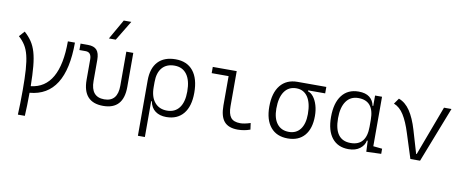

<svg xmlns="http://www.w3.org/2000/svg" viewBox="-81 -1167 4263 1763"><g transform="rotate(10 2051.0 -285.0)"><path d="M142.6 224.6Q145 176.8 146.2 119.4Q147.5 62 147.5 -4.9Q147.5 -117.2 142.1 -195.1Q136.7 -272.9 123.5 -326.2Q110.4 -379.4 86.7 -417Q63 -454.6 26.9 -486.3L72.3 -537.1Q112.3 -501.5 139.2 -461.7Q166 -421.9 181.9 -367.9Q197.8 -314 204.8 -237.8Q211.9 -161.6 213.4 -53.2Q478 -82.5 478 -517.6H543.9Q543.9 -19.5 213.4 8.3Q212.9 133.3 207.5 224.6Z M898.4 9.8Q708.5 9.8 708.5 -200.2V-389.2Q708.5 -457.5 653.8 -457.5H596.2V-517.6H665.5Q722.2 -517.6 747.8 -488.8Q773.4 -460 773.4 -397V-200.2Q773.4 -51.3 898.4 -51.3Q1022.9 -51.3 1022.9 -200.2V-517.6H1087.9V-200.2Q1087.9 9.8 898.4 9.8ZM844.2 -609.4 950.2 -794.9H1020.5L908.2 -609.4Z M1486.8 9.8Q1425.8 9.8 1385 -20Q1344.2 -49.8 1332.5 -109.9H1326.7V224.6H1261.7V-292Q1261.7 -405.8 1318.8 -466.6Q1376 -527.3 1482.4 -527.3Q1588.9 -527.3 1646 -456.5Q1703.1 -385.7 1703.1 -253.9Q1703.1 -127.4 1646.7 -58.8Q1590.3 9.8 1486.8 9.8ZM1326.7 -240.7Q1326.7 -149.4 1368.9 -99.4Q1411.1 -49.3 1483.4 -49.3Q1557.6 -49.3 1597.7 -102.3Q1637.7 -155.3 1637.7 -253.9Q1637.7 -357.4 1597.4 -412.8Q1557.1 -468.3 1482.4 -468.3Q1407.7 -468.3 1367.2 -421.4Q1326.7 -374.5 1326.7 -287.6Z M2153.8 9.8Q2066.9 9.8 2026.9 -37.4Q1986.8 -84.5 1986.8 -185.5V-459.5H1829.1V-517.6H2052.2V-190.4Q2052.2 -119.1 2078.1 -85.7Q2104 -52.2 2166.5 -52.2Q2204.1 -52.2 2261.2 -70.8L2269.5 -10.7Q2213.4 9.8 2153.8 9.8Z M2619.6 9.8Q2516.1 9.8 2459.7 -57.9Q2403.3 -125.5 2403.3 -249Q2403.3 -377.4 2460 -447.5Q2516.6 -517.6 2619.6 -517.6H2887.7V-457.5H2729V-448.7Q2758.3 -440.4 2781.2 -410.4Q2804.2 -380.4 2817.6 -335.2Q2831.1 -290 2831.1 -235.8Q2831.1 -118.2 2775.9 -54.2Q2720.7 9.8 2619.6 9.8ZM2619.6 -51.3Q2688.5 -51.3 2726.3 -101.3Q2764.2 -151.4 2764.2 -242.7Q2764.2 -345.7 2726.6 -401.6Q2689 -457.5 2619.6 -457.5Q2547.9 -457.5 2509 -401.6Q2470.2 -345.7 2470.2 -242.7Q2470.2 -151.4 2509.5 -101.3Q2548.8 -51.3 2619.6 -51.3Z M3186 9.8Q3086.9 9.8 3032.5 -58.3Q2978 -126.5 2978 -253.9Q2978 -384.3 3033 -455.8Q3087.9 -527.3 3188.5 -527.3Q3253.4 -527.3 3290 -498.8Q3326.7 -470.2 3335.9 -420.4H3342.3V-517.6H3407.2V-56.2L3490.7 -47.9V0L3352.5 4.9L3347.7 -97.2H3340.3Q3332.5 -52.7 3292.2 -21.5Q3252 9.8 3186 9.8ZM3342.3 -226.1V-291.5Q3342.3 -468.3 3196.8 -468.3Q3123 -468.3 3083.3 -412.1Q3043.5 -356 3043.5 -253.9Q3043.5 -49.3 3195.8 -49.3Q3342.3 -49.3 3342.3 -226.1Z M3762.7 0 3689 -231Q3657.7 -331.1 3619.4 -392.3Q3581.1 -453.6 3525.9 -474.6L3563 -527.3Q3625.5 -504.4 3668.9 -439.5Q3712.4 -374.5 3743.7 -268.6L3806.6 -55.2H3812L3984.9 -517.6H4054.7L3853 0Z"/></g></svg>

Font: Cascadia Code NF Light
Style: Regular
Weight: 300
Monospace: yes
Designer: Aaron Bell
Foundry: Saja Typeworks
Version: Version 2404.023; ttfautohint (v1.8.4)